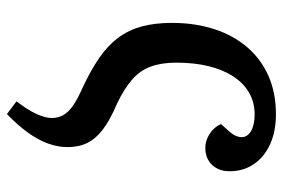

<svg xmlns="http://www.w3.org/2000/svg" viewBox="-148 -414 798 541"><g transform="rotate(90 250.5 -144.0)"><path d="M302 235 266 208Q290 177 301.5 152Q313 127 313 108Q313 90 304.5 75.5Q296 61 277 48Q258 35 226 21Q177 -2 142.5 -26Q108 -50 86.5 -79Q65 -108 55 -145Q45 -182 45 -230Q45 -295 62.5 -349Q80 -403 113.5 -442Q147 -481 194.5 -502Q242 -523 303 -523Q350 -523 386 -507Q422 -491 442.5 -461.5Q463 -432 463 -392Q463 -362 445 -343Q427 -324 397 -324Q377 -324 358 -336Q339 -348 330 -368L352 -393Q360 -402 363.5 -410.5Q367 -419 367 -426Q367 -443 349.5 -453Q332 -463 303 -463Q269 -463 242 -447.5Q215 -432 196 -403Q177 -374 167 -333.5Q157 -293 157 -242Q157 -201 168 -170.5Q179 -140 205 -117.5Q231 -95 273 -75Q318 -56 344.5 -36Q371 -16 383 8Q395 32 395 64Q395 91 385 119Q375 147 354 176Q333 205 302 235Z"/></g></svg>

Font: Literata Medium
Style: Italic
Weight: 500
Italic angle: -2°
Designer: Latin by Veronika Burian and Jose Scaglione. Greek by Irene Vlachou. Cyrillic by Vera Evstafieva
Foundry: TypeTogether
Version: Version 3.103;gftools[0.9.29]